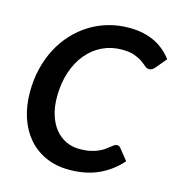

<svg xmlns="http://www.w3.org/2000/svg" viewBox="-109 -826 859 929"><g transform="rotate(15 320.5 -361.5)"><path d="M342.5 -102Q373 -102 395.5 -106.8Q418 -111.5 435 -119Q452 -126.5 463.8 -134.8Q475.5 -143 484.5 -150.5Q493.5 -158 500.5 -162.8Q507.5 -167.5 514.5 -167.5Q521 -167.5 525 -165Q529 -162.5 531.5 -160L577 -103.5Q530 -49.5 466.5 -20.8Q403 8 320.5 8Q253.5 8 201.5 -15.8Q149.5 -39.5 113.8 -81.5Q78 -123.5 59.2 -181Q40.5 -238.5 40.5 -306.5Q40.5 -369 54 -424.8Q67.5 -480.5 92.5 -527.8Q117.5 -575 152.2 -612.5Q187 -650 229.8 -676.5Q272.5 -703 321.8 -717Q371 -731 424.5 -731Q464 -731 496.5 -723.8Q529 -716.5 555.2 -703.5Q581.5 -690.5 602.8 -672.2Q624 -654 641 -631.5L596 -577.5Q591 -571.5 584.2 -567Q577.5 -562.5 567.5 -562.5Q556.5 -562.5 546.5 -571.5Q536.5 -580.5 521.2 -591.2Q506 -602 481.8 -611Q457.5 -620 418 -620Q366 -620 321.2 -598.8Q276.5 -577.5 243.5 -538Q210.5 -498.5 191.8 -442.8Q173 -387 173 -317.5Q173 -267 185.8 -227Q198.5 -187 221.2 -159.2Q244 -131.5 275 -116.8Q306 -102 342.5 -102Z"/></g></svg>

Font: Lato 2
Style: Bold Italic
Weight: 700
Italic angle: -7°
Designer: Lukasz Dziedzic with Adam Twardoch and Botio Nikoltchev
Foundry: tyPoland Lukasz Dziedzic
Version: Version 2.015; 2015-08-06; http://www.latofonts.com/